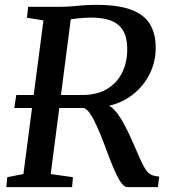

<svg xmlns="http://www.w3.org/2000/svg" viewBox="-20 -771 706 791"><path d="M6 0 10 -41 76.5 -54 159 -687 91 -698 96 -743H228Q253.5 -743 275.8 -745Q298 -747 322 -749Q346 -751 376 -751Q465.5 -751 519 -731.5Q572.5 -712 596.8 -673Q621 -634 621.5 -576Q622 -513.5 593.2 -459.8Q564.5 -406 513 -371.2Q461.5 -336.5 394 -329.5L416 -337.5Q432.5 -338.5 450 -319.5Q467.5 -300.5 483.8 -272.5Q500 -244.5 512.8 -216.5Q525.5 -188.5 533 -171.5Q548.5 -136 559.2 -111.8Q570 -87.5 580 -72.8Q590 -58 603 -51.2Q616 -44.5 636 -44L630.5 0H504.5Q495 0 484.2 -12Q473.5 -24 461.2 -48.8Q449 -73.5 434 -112Q421 -147 407.2 -183Q393.5 -219 379.5 -250.2Q365.5 -281.5 351.8 -302Q338 -322.5 325 -326Q322 -326 312.2 -326Q302.5 -326 283.2 -326Q264 -326 232 -326Q200 -326 152.5 -326Q105 -326 39 -326L47 -379.5Q102 -379.5 144.2 -379.5Q186.5 -379.5 217.2 -379.5Q248 -379.5 269.5 -379.5Q291 -379.5 304.5 -379.5Q318 -379.5 325.2 -379.8Q332.5 -380 335.5 -380Q375.5 -382.5 407.2 -397.2Q439 -412 461 -437.8Q483 -463.5 494.2 -498.8Q505.5 -534 504 -577Q502.5 -638 467.8 -668.2Q433 -698.5 354 -698.5Q346.5 -698.5 332.8 -697.8Q319 -697 303 -695.5Q287 -694 273.5 -691.8Q260 -689.5 253 -686.5L276 -726L189 -54L280.5 -41L277 0Z"/></svg>

Font: Merriweather 20pt Medium
Style: Italic
Weight: 500
Italic angle: -7.8°
Version: Version 2.101